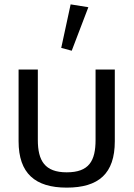

<svg xmlns="http://www.w3.org/2000/svg" viewBox="-20 -848 613 878"><path d="M285 10C431 10 505 -54 505 -202V-530H417V-208C417 -112 387 -60 285 -60C185 -60 153 -113 153 -208V-530H65V-202C65 -55 141 10 285 10ZM308 -616 384 -815 303 -828 260 -629Z"/></svg>

Font: Cheyenne Sans
Style: Regular
Weight: 400
Designer: The Public Sans project authors (U.S. Web Design System), Libre Franklin designed by Pablo Impallari and Rodrigo Fuenzal
Foundry: The Cheyenne Sans Project Authors
Version: Version 2.007